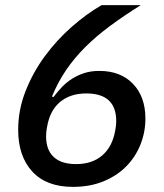

<svg xmlns="http://www.w3.org/2000/svg" viewBox="-20 -718 640 750"><path d="M265 12Q161 12 106 -48Q51 -108 51 -211Q51 -289 80 -362.5Q109 -436 155.5 -499Q202 -562 260 -613Q318 -664 377 -698H530Q463 -656 409 -616Q355 -576 312.5 -533.5Q270 -491 238 -444Q206 -397 183 -341L189 -339Q204 -359 221.5 -377.5Q239 -396 261 -410Q283 -424 309 -432.5Q335 -441 368 -441Q451 -441 499.5 -390.5Q548 -340 548 -255Q548 -202 529 -154Q510 -106 474 -69Q438 -32 385 -10Q332 12 265 12ZM277 -77Q340 -77 379.5 -111Q419 -145 430 -208Q432 -217 433 -226.5Q434 -236 434 -245Q434 -353 317 -353Q255 -353 215 -320Q175 -287 164 -223Q162 -214 161 -204.5Q160 -195 160 -186Q160 -132 190 -104.5Q220 -77 277 -77Z"/></svg>

Font: IBM Plex Mono Medium
Style: Italic
Weight: 500
Italic angle: -9°
Monospace: yes
Designer: Mike Abbink, Paul van der Laan, Pieter van Rosmalen
Foundry: Bold Monday
Version: Version 2.3